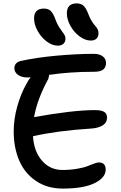

<svg xmlns="http://www.w3.org/2000/svg" viewBox="-20 -1101 706 1123"><path d="M511.2 -863.8Q478 -863.8 445.1 -888.4Q412.1 -913.1 391.6 -950.4Q371.1 -987.8 371.1 -1022.9Q371.1 -1081.1 428.2 -1081.1Q452.1 -1081.1 467 -1068.8Q481.9 -1056.6 495.1 -1022.9Q503.9 -998.5 515.4 -979.5Q526.9 -960.4 535.4 -951.7Q543.9 -942.9 550 -931.6Q556.2 -920.4 556.2 -907.2Q556.2 -886.7 544.4 -875.2Q532.7 -863.8 511.2 -863.8ZM317.9 -834Q285.2 -834 252.4 -858.9Q219.7 -883.8 199.5 -921.1Q179.2 -958.5 179.2 -993.2Q179.2 -1050.8 236.8 -1050.8Q260.7 -1050.8 275.4 -1038.1Q290 -1025.4 303.2 -990.2Q314.5 -958.5 329.8 -936.3Q345.2 -914.1 354 -901.9Q362.8 -889.6 362.8 -875Q362.8 -856 351.1 -845Q339.4 -834 317.9 -834ZM347.2 2Q256.3 2 190.4 -42.7Q124.5 -87.4 92.3 -162.4Q60.1 -237.3 60.1 -333Q60.1 -403.3 80.6 -477.3Q101.1 -551.3 134.8 -610.8Q143.6 -628.9 159.2 -648.9Q153.3 -647.9 141.1 -647.9Q105.5 -647.9 84.7 -663.6Q64 -679.2 64 -701.2Q64 -734.4 100.1 -744.1Q191.9 -764.6 311.3 -775.4Q430.7 -786.1 527.8 -786.1Q563 -786.1 581.5 -771Q600.1 -755.9 600.1 -732.9Q600.1 -708 584.2 -694.6Q568.4 -681.2 529.8 -681.2Q388.7 -681.2 267.1 -663.1Q267.1 -653.8 262.2 -639.2Q197.3 -519.5 179.2 -416Q407.2 -457 534.2 -457Q573.2 -457 589.6 -446.5Q606 -436 606 -413.1Q606 -383.3 580.1 -367.4Q554.2 -351.6 513.2 -349.1Q317.9 -336.9 172.9 -304.2Q178.7 -215.3 225.6 -161.1Q272.5 -106.9 345.2 -106.9Q391.6 -106.9 430.9 -113.8Q470.2 -120.6 490.7 -128.9Q511.2 -137.2 529.8 -144Q548.3 -150.9 558.1 -150.9Q598.1 -150.9 598.1 -108.9Q598.1 -61.5 533.2 -29.8Q468.3 2 347.2 2Z"/></svg>

Font: Shantell Sans Irregular Bouncy
Style: Regular
Weight: 500
Designer: Stephen Nixon, Anya Danilova, Shantell Martin
Foundry: Arrow Type
Version: Version 1.006;[9816181b4]